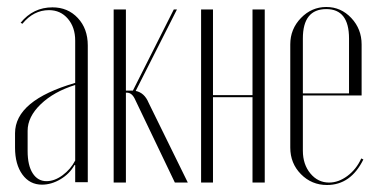

<svg xmlns="http://www.w3.org/2000/svg" viewBox="-20 -522 1088 549"><path d="M23 -100V-141Q23 -235 195 -285V-406Q195 -444 174 -468.5Q153 -493 120 -493Q76 -493 44 -454L39 -457Q75 -501 130 -501Q174 -501 202.5 -470.5Q231 -440 231 -392V-1H195V-50H193Q179 -25 153 -9.5Q127 6 100 6Q65 6 44 -23Q23 -52 23 -100ZM113 -4Q136 -4 159 -21Q182 -38 195 -63V-279Q134 -260 96.5 -224Q59 -188 59 -148V-90Q59 -49 73.5 -26.5Q88 -4 113 -4Z M480 0 367 -236Q358 -257 343 -257H340V0H305V-495H340V-263H353H360L477 -495H486L368 -262Q393 -257 405 -228L517 0Z M555 -495H589V-250H702V-495H737V0H702V-244H589V0H555Z M810 -395Q810 -439 840.5 -470.5Q871 -502 913 -502Q955 -502 984.5 -470.5Q1014 -439 1014 -395V-249H846V-91Q846 -52 867.5 -26Q889 0 921 0Q948 0 973.5 -19Q999 -38 1013 -69L1019 -66Q983 7 915 7Q871 7 840.5 -24Q810 -55 810 -100ZM846 -255H978V-412Q978 -496 913 -496Q846 -496 846 -412Z"/></svg>

Font: Moniqa ExtLt Narrow Display
Style: Regular
Weight: 200
Width: 4
Designer: Rajesh Rajput
Foundry: Rajesh Rajput
Version: Version 1.000